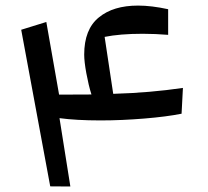

<svg xmlns="http://www.w3.org/2000/svg" viewBox="-20 -678 757 698"><path d="M645 -358.4C565.4 -346.7 481 -339.4 391.6 -336.9L360.4 -543.9C397 -551.3 442.9 -555.2 499 -555.2C530.8 -555.2 561.5 -553.7 591.3 -551.3V-644.5C550.8 -653.3 514.6 -657.7 481.9 -657.7C421.9 -657.7 374.5 -643.6 339.4 -614.7C303.7 -585.9 286.1 -540.5 286.1 -479.5C286.1 -462.9 288.6 -440.4 293.9 -411.6C299.3 -382.8 305.2 -356.9 312.5 -334.5L194.8 -334L148.4 -598.1L57.1 -569.8L162.6 -0.5L235.8 0L196.3 -248.5C235.4 -243.2 285.2 -240.2 345.2 -240.2C398.4 -240.2 451.7 -242.7 505.4 -247.1C558.6 -251.5 603.5 -257.3 640.1 -264.6Z"/></svg>

Font: SG Kara Light
Style: Regular
Weight: 400
Designer: Damoon Khanjanzadeh
Version: Version 1.000